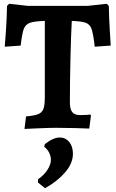

<svg xmlns="http://www.w3.org/2000/svg" viewBox="-20 -673 609 1011"><path d="M89 -433 5 -427Q7 -447 11.5 -514Q16 -581 17 -642L28 -653L128 -642H440L542 -653L553 -642Q554 -579 558 -515.5Q562 -452 563 -433L479 -427Q471 -495 462.5 -519.5Q454 -544 433 -552.5Q412 -561 358 -563Q354 -493 351 -367.5Q348 -242 348 -135Q348 -98 360.5 -82.5Q373 -67 402 -67Q423 -67 437 -68Q451 -69 455 -70L459 -65L450 4Q430 3 377.5 1.5Q325 0 276 0Q241 0 184 2.5Q127 5 109 6L117 -60Q163 -64 182.5 -72.5Q202 -81 209 -100.5Q216 -120 216 -165V-563Q159 -561 136.5 -552.5Q114 -544 105 -520Q96 -496 89 -433ZM295 51Q325 51 344.5 74.5Q364 98 364 137Q364 187 322.5 235Q281 283 217 318L180 288V271Q210 251 229 222.5Q248 194 248 169Q248 149 238.5 130.5Q229 112 213 100L216 86Q260 51 295 51Z"/></svg>

Font: Sahitya
Style: Bold
Weight: 700
Designer: Juan Pablo del Peral
Foundry: Juan Pablo del Peral (http://www.huertatipografica.com)
Version: Version 1.001;PS 001.000;hotconv 1.0.70;makeotf.lib2.5.58329